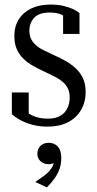

<svg xmlns="http://www.w3.org/2000/svg" viewBox="-20 -546 424 843"><path d="M286 -118Q286 -141 278 -157.5Q270 -174 255.5 -186.5Q241 -199 220.5 -209.5Q200 -220 174 -232Q150 -243 126.5 -256Q103 -269 84 -287Q65 -305 54 -329.5Q43 -354 43 -388Q43 -430 62.5 -461Q82 -492 117.5 -509Q153 -526 202 -526Q234 -526 259 -520Q284 -514 302 -505.5Q320 -497 329 -488V-397H257V-491Q265 -492 271.5 -486.5Q278 -481 282.5 -474Q287 -467 289 -460.5Q291 -454 289 -450Q280 -464 266.5 -473Q253 -482 236.5 -486.5Q220 -491 199 -491Q151 -491 130 -468Q109 -445 109 -412Q109 -388 118 -372Q127 -356 142 -344Q157 -332 177.5 -322.5Q198 -313 221 -302Q246 -291 269.5 -277.5Q293 -264 312.5 -246Q332 -228 344 -203Q356 -178 356 -142Q356 -97 335.5 -62.5Q315 -28 278 -9Q241 10 189 10Q153 10 123 2Q93 -6 70 -18.5Q47 -31 32 -45V-140H106V-28Q97 -34 91 -39Q85 -44 82 -49Q79 -54 79 -59Q79 -64 83 -71Q94 -55 110.5 -45Q127 -35 147 -30Q167 -25 189 -25Q224 -25 245 -37.5Q266 -50 276 -71Q286 -92 286 -118ZM186 277 135 253Q157 238 175 224.5Q193 211 204 195.5Q215 180 218 160L224 163Q219 168 212.5 171.5Q206 175 194 175Q172 175 158 162Q144 149 144 129Q144 107 158 94Q172 81 193 81Q218 81 233.5 97Q249 113 249 148Q249 174 241.5 195.5Q234 217 220 236.5Q206 256 186 277Z"/></svg>

Font: Roboto Serif 120pt ExtraCondensed
Style: Regular
Weight: 400
Width: 2
Designer: Greg Gazdowicz
Foundry: Commercial Type
Version: Version 1.008